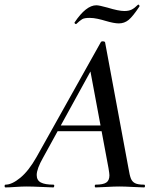

<svg xmlns="http://www.w3.org/2000/svg" viewBox="-58 -817 681 837"><path d="M-34 -12Q-6 -12 30.5 -42Q67 -72 101 -132L382 -634Q384 -637 390 -637Q393 -637 396 -636Q399 -635 400 -633L502 -84Q507 -53 512.5 -39Q518 -25 530.5 -18.5Q543 -12 570 -12Q574 -12 574 -6Q574 0 570 0Q555 0 521 -2Q485 -4 462 -4Q440 -4 406 -2Q374 0 359 0Q355 0 355 -6Q355 -12 359 -12Q391 -12 405 -21Q419 -30 419 -53Q419 -60 415 -84L333 -523L379 -583L130 -130Q102 -81 102 -54Q102 -31 120 -21.5Q138 -12 175 -12Q179 -12 178.5 -6Q178 0 174 0Q161 0 125 -2Q81 -4 58 -4Q37 -4 9 -2Q-19 0 -34 0Q-38 0 -38 -6Q-38 -12 -34 -12ZM194 -270H411L413 -245H179ZM273 -712Q271 -712 268.5 -714.5Q266 -717 267 -719Q317 -794 362 -794Q374 -794 410 -784Q459 -769 484 -769Q504 -769 516.5 -775.5Q529 -782 543 -796L545 -797Q547 -797 549 -794Q551 -791 550 -789Q521 -745 502.5 -730Q484 -715 460 -715Q439 -715 402 -726Q386 -731 367.5 -735Q349 -739 333 -739Q310 -739 300.5 -733.5Q291 -728 274 -712Z"/></svg>

Font: Cormorant Infant SemiBold
Style: Italic
Weight: 600
Italic angle: -10°
Designer: Christian Thalmann (Catharsis Fonts)
Foundry: Catharsis Fonts
Version: Version 4.000